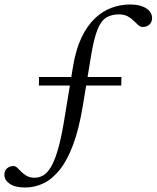

<svg xmlns="http://www.w3.org/2000/svg" viewBox="-70 -701 697 854"><path d="M103 -320.5 103.5 -358.5H470L469.5 -320.5ZM42 133Q-3 133 -26.8 116.5Q-50.5 100 -50.5 76Q-50.5 58 -38.8 47.8Q-27 37.5 -10 37.5Q-1 37.5 7.2 45.5Q15.5 53.5 25.2 63.5Q35 73.5 49.2 81.5Q63.5 89.5 84.5 89.5Q103.5 89.5 121.2 79.8Q139 70 155.2 44Q171.5 18 186.2 -31Q201 -80 214 -157.5L254.5 -403.5Q267 -480 292.2 -533.2Q317.5 -586.5 351.8 -619Q386 -651.5 425.8 -666.2Q465.5 -681 508 -681Q540.5 -681 562.5 -672.8Q584.5 -664.5 595.5 -650.8Q606.5 -637 606.5 -621Q606.5 -603 594.8 -592Q583 -581 564 -581Q554 -581 544.8 -589.5Q535.5 -598 524.2 -609.2Q513 -620.5 497.2 -628.8Q481.5 -637 458.5 -637Q425.5 -637 402.2 -622.5Q379 -608 363.5 -569Q348 -530 335.5 -456L298 -228Q281 -126 255 -56.5Q229 13 195.2 54.8Q161.5 96.5 122.8 114.8Q84 133 42 133Z"/></svg>

Font: Newsreader 24pt
Style: Regular
Weight: 400
Designer: Hugues Gentile
Foundry: Production Type
Version: Version 1.003